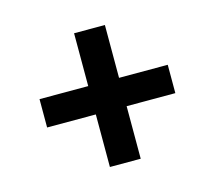

<svg xmlns="http://www.w3.org/2000/svg" viewBox="-77 -643 754 674"><g transform="rotate(-15 300.0 -306.0)"><path d="M244 -63V-254H67V-357H244V-549H356V-357H533V-254H356V-63Z"/></g></svg>

Font: IBM Plex Sans Hebrew SmBld
Style: Regular
Weight: 600
Designer: Mike Abbink, Paul van der Laan, Pieter van Rosmalen, Yanek Iontef
Foundry: Bold Monday
Version: Version 1.3